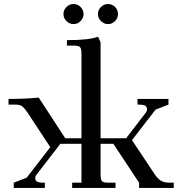

<svg xmlns="http://www.w3.org/2000/svg" viewBox="-20 -927 896 947"><path d="M22 -411.1V-439Q107.4 -439 170.9 -445.8L301.8 -245.1H381.8V-662.1Q381.8 -687 374.8 -694.6Q367.7 -702.1 342.8 -702.1H310.1V-729Q421.9 -729 463.9 -746.1L476.1 -717.8V-245.1H602.1L698.2 -370.1Q705.1 -378.4 705.1 -388.2Q705.1 -400.9 695.6 -406Q686 -411.1 666 -411.1H658.2V-439H811V-411.1L747.1 -386.2L630.9 -235.8L744.1 -65.9Q758.3 -44.9 774.4 -35.4Q790.5 -25.9 814.9 -25.9H836.9V0H666V-25.9L539.1 -217.8H476.1V-65.9Q476.1 -41 483.2 -33.4Q490.2 -25.9 515.1 -25.9H549.8V0H335.9V-25.9H381.8V-217.8H277.8L161.1 -66.9Q153.8 -58.1 153.8 -48.8Q153.8 -36.1 163.3 -31Q172.9 -25.9 192.9 -25.9H201.2V0H47.9V-25.9L111.8 -50.8L228 -201.2L116.2 -371.1Q100.6 -394 89.4 -402.6Q78.1 -411.1 55.2 -411.1ZM307.9 -823Q293 -837.9 293 -857.9Q293 -877.9 307.9 -892.6Q322.8 -907.2 342.8 -907.2Q362.8 -907.2 377.4 -892.6Q392.1 -877.9 392.1 -857.9Q392.1 -837.9 377.4 -823Q362.8 -808.1 342.8 -808.1Q322.8 -808.1 307.9 -823ZM478 -823Q462.9 -837.9 462.9 -857.9Q462.9 -877.9 478 -892.6Q493.2 -907.2 513.2 -907.2Q533.2 -907.2 547.6 -892.6Q562 -877.9 562 -857.9Q562 -837.9 547.6 -823Q533.2 -808.1 513.2 -808.1Q493.2 -808.1 478 -823Z"/></svg>

Font: Dihjauti S
Style: Bold
Weight: 700
Designer: T. Christopher White
Version: Version 3.0.0